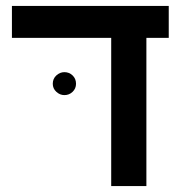

<svg xmlns="http://www.w3.org/2000/svg" viewBox="-20 -624 613 644"><path d="M471 -497V0H353V-497H20V-604H546V-497ZM157 -343Q157 -360 169 -371Q181 -382 196 -382Q212 -382 223.5 -371Q235 -360 235 -343Q235 -327 223.5 -316Q212 -305 196 -305Q181 -305 169 -316Q157 -327 157 -343Z"/></svg>

Font: Noto Sans Hebrew Droid SemiBold
Style: Regular
Weight: 600
Designer: Monotype Design Team
Foundry: Monotype Imaging Inc.
Version: Version 1.100; ttfautohint (v1.8.4.7-5d5b)